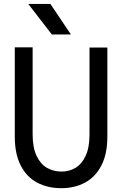

<svg xmlns="http://www.w3.org/2000/svg" viewBox="-20 -976 640 1006"><path d="M57.5 -260V-728H151V-271.5Q151 -202.5 171.8 -159Q192.5 -115.5 226.8 -96.2Q261 -77 302.5 -77Q342 -77 375 -96.2Q408 -115.5 428.5 -159Q449 -202.5 449 -271.5V-727H542.5V-260Q542.5 -169 511 -108.5Q479.5 -48 425 -19Q370.5 10 301.5 10Q230 10 175 -19Q120 -48 88.8 -108.5Q57.5 -169 57.5 -260ZM351.5 -795.5H251.5L128 -955.5H244Z"/></svg>

Font: SplineSansMono30
Style: Regular
Weight: 400
Designer: Eben Sorkin, Mirko Velimirovic
Foundry: Sorkin Type
Version: Version 1.000